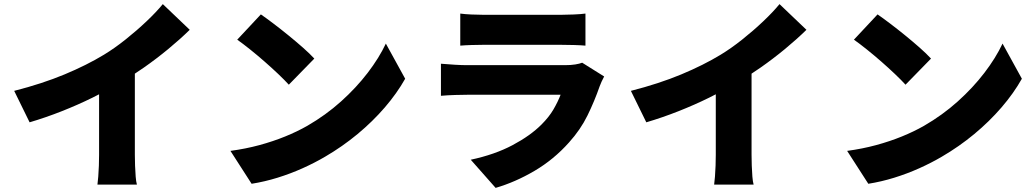

<svg xmlns="http://www.w3.org/2000/svg" viewBox="-20 -846 5040 934"><path d="M49 -404Q186 -439 294 -484Q402 -529 486 -580Q537 -611 591 -654Q645 -697 693 -742.5Q741 -788 772 -826L903 -701Q856 -655 798.5 -607.5Q741 -560 679.5 -517Q618 -474 559 -439Q501 -406 430 -371Q359 -336 280.5 -305Q202 -274 124 -251ZM462 -502 636 -540V-93Q636 -69 637 -40.5Q638 -12 640 13Q642 38 646 52H454Q456 38 458 13Q460 -12 461 -40.5Q462 -69 462 -93Z M1249 -776Q1275 -758 1310 -731.5Q1345 -705 1382.5 -674.5Q1420 -644 1453.5 -614.5Q1487 -585 1509 -561L1385 -434Q1365 -456 1334 -485.5Q1303 -515 1267 -546.5Q1231 -578 1196 -606Q1161 -634 1134 -653ZM1101 -112Q1175 -122 1241.5 -140Q1308 -158 1367 -182Q1426 -206 1475 -234Q1565 -286 1639 -352.5Q1713 -419 1768.5 -491.5Q1824 -564 1857 -634L1951 -463Q1911 -392 1852 -323.5Q1793 -255 1719.5 -194Q1646 -133 1562 -84Q1511 -54 1452 -27.5Q1393 -1 1330 18.5Q1267 38 1204 48Z M2219 -780Q2240 -777 2272.5 -775.5Q2305 -774 2331 -774Q2351 -774 2390.5 -774Q2430 -774 2477.5 -774Q2525 -774 2572 -774Q2619 -774 2656 -774Q2693 -774 2710 -774Q2734 -774 2770 -775.5Q2806 -777 2828 -780V-624Q2807 -626 2772 -627Q2737 -628 2708 -628Q2692 -628 2654.5 -628Q2617 -628 2569.5 -628Q2522 -628 2474.5 -628Q2427 -628 2388.5 -628Q2350 -628 2331 -628Q2306 -628 2274 -627Q2242 -626 2219 -624ZM2919 -474Q2913 -463 2906.5 -449Q2900 -435 2897 -426Q2872 -354 2838 -284.5Q2804 -215 2748 -153Q2674 -70 2580.5 -15Q2487 40 2391 68L2270 -69Q2387 -94 2473.5 -140Q2560 -186 2614 -240Q2651 -277 2672.5 -314Q2694 -351 2707 -385Q2696 -385 2671.5 -385Q2647 -385 2613 -385Q2579 -385 2540 -385Q2501 -385 2459.5 -385Q2418 -385 2379.5 -385Q2341 -385 2308 -385Q2275 -385 2252 -385Q2233 -385 2196 -384Q2159 -383 2125 -380V-536Q2160 -533 2193.5 -531Q2227 -529 2252 -529Q2269 -529 2299 -529Q2329 -529 2367 -529Q2405 -529 2447.5 -529Q2490 -529 2532.5 -529Q2575 -529 2613.5 -529Q2652 -529 2681.5 -529Q2711 -529 2728 -529Q2757 -529 2778.5 -532.5Q2800 -536 2812 -541Z M3049 -404Q3186 -439 3294 -484Q3402 -529 3486 -580Q3537 -611 3591 -654Q3645 -697 3693 -742.5Q3741 -788 3772 -826L3903 -701Q3856 -655 3798.5 -607.5Q3741 -560 3679.5 -517Q3618 -474 3559 -439Q3501 -406 3430 -371Q3359 -336 3280.5 -305Q3202 -274 3124 -251ZM3462 -502 3636 -540V-93Q3636 -69 3637 -40.5Q3638 -12 3640 13Q3642 38 3646 52H3454Q3456 38 3458 13Q3460 -12 3461 -40.5Q3462 -69 3462 -93Z M4249 -776Q4275 -758 4310 -731.5Q4345 -705 4382.5 -674.5Q4420 -644 4453.5 -614.5Q4487 -585 4509 -561L4385 -434Q4365 -456 4334 -485.5Q4303 -515 4267 -546.5Q4231 -578 4196 -606Q4161 -634 4134 -653ZM4101 -112Q4175 -122 4241.5 -140Q4308 -158 4367 -182Q4426 -206 4475 -234Q4565 -286 4639 -352.5Q4713 -419 4768.5 -491.5Q4824 -564 4857 -634L4951 -463Q4911 -392 4852 -323.5Q4793 -255 4719.5 -194Q4646 -133 4562 -84Q4511 -54 4452 -27.5Q4393 -1 4330 18.5Q4267 38 4204 48Z"/></svg>

Font: Noto Sans JP Thin Black
Style: Regular
Weight: 900
Version: Version 2.004-H2;hotconv 1.0.118;makeotfexe 2.5.65603